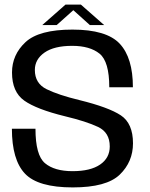

<svg xmlns="http://www.w3.org/2000/svg" viewBox="-20 -809 649 833"><path d="M295.6 4.1Q442.3 4.1 499.6 -51.4Q557 -106.9 557 -187.3Q557 -273.5 504.2 -308.6Q451.3 -343.6 324.7 -374.7Q233.5 -396.8 182.4 -421.9Q131.2 -447 131.2 -505.5Q131.2 -551.6 173.1 -580.9Q214.9 -610.1 293.2 -610.1Q369.8 -610.1 412 -576.1Q454.1 -542 454.1 -430.5H556.6Q556.6 -558.2 499.4 -619.4Q442.2 -680.6 294.2 -680.6Q149.1 -680.6 90.6 -626.1Q32.1 -571.5 32.1 -494.4Q32.1 -410.1 85.4 -372.4Q138.6 -334.8 261.9 -304.6Q354.5 -282.4 405.4 -258.3Q456.2 -234.2 456.2 -173.7Q456.2 -123.9 414.5 -95.2Q372.8 -66.4 294.7 -66.4Q216.2 -66.4 175.1 -101Q133.9 -135.6 133.9 -250.5H31.6Q31.6 -115.7 88.2 -55.8Q144.8 4.1 295.6 4.1ZM163.4 -700.3H226L298.1 -764.8L369.8 -700.3H431.8L331 -789H264.1Z"/></svg>

Font: Anybody Thin
Style: Regular
Weight: 100
Designer: Tyler Finck
Foundry: Etcetera Type Company
Version: Version 1.114;gftools[0.9.25]